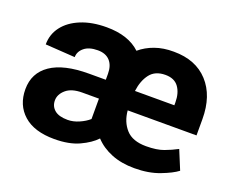

<svg xmlns="http://www.w3.org/2000/svg" viewBox="-94 -692 1033 855"><g transform="rotate(20 422.5 -264.0)"><path d="M608.4 9.8Q546.9 9.8 499.5 -9.3Q452.1 -28.3 420.4 -62.5Q394 -34.2 346.4 -12.2Q298.8 9.8 229 9.8Q133.8 9.8 83.3 -35.2Q32.7 -80.1 32.7 -155.3Q32.7 -232.4 94.5 -274.7Q156.2 -316.9 275.4 -316.9H355V-345.2Q355 -384.3 335 -406.2Q314.9 -428.2 277.3 -428.2Q235.8 -428.2 213.1 -409.4Q190.4 -390.6 190.4 -364.3L49.8 -373.5Q49.8 -421.4 78.1 -458.5Q106.4 -495.6 158.2 -516.8Q210 -538.1 279.3 -538.1Q382.8 -538.1 439 -484.9Q468.8 -510.3 508.5 -524.4Q548.3 -538.6 597.7 -538.1Q701.7 -538.1 760.5 -473.9Q819.3 -409.7 819.3 -299.3V-222.2H493.2Q497.6 -169.4 528.6 -134.8Q559.6 -100.1 624 -100.1Q674.8 -100.1 707 -112.1Q739.3 -124 767.6 -139.2L804.7 -49.3Q779.3 -29.8 727.5 -10Q675.8 9.8 608.4 9.8ZM597.7 -428.2Q549.3 -428.2 524.9 -396.5Q500.5 -364.7 494.1 -314.5H680.7V-328.1Q680.7 -372.6 660.6 -400.4Q640.6 -428.2 597.7 -428.2ZM255.9 -90.8Q282.2 -90.8 309.6 -102.8Q336.9 -114.7 355 -130.9V-227.5H276.4Q225.6 -227.5 199.5 -204.8Q173.3 -182.1 173.3 -153.3Q173.3 -125.5 193.6 -108.2Q213.9 -90.8 255.9 -90.8Z"/></g></svg>

Font: Vazirmatn RD UI FD
Style: Bold
Weight: 700
Designer: Saber Rastikerdar
Foundry: Saber Rastikerdar
Version: Version 33.003